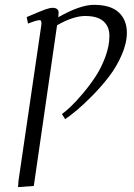

<svg xmlns="http://www.w3.org/2000/svg" viewBox="-20 -476 550 790"><path d="M54.2 293.9 56.2 267.1 149.9 -372.1Q152.8 -393.1 143.1 -393.1Q130.9 -393.1 95.2 -378.9L89.8 -405.8Q146 -429.7 165.3 -436.8Q184.6 -443.8 196.8 -443.8Q221.2 -443.8 221.2 -422.9Q221.2 -416 220.2 -410.2L219.2 -404.8Q309.6 -456.1 366.2 -456.1Q435.5 -456.1 468.8 -424.8Q502 -393.6 502 -341.8Q502 -298.8 481 -250.5Q460 -202.1 429.7 -162.4Q399.4 -122.6 362.3 -84.7Q325.2 -46.9 296.9 -23.2Q268.6 0.5 248 14.2L234.9 -6.8Q248.5 -16.1 270.3 -36.6Q292 -57.1 320.3 -90.6Q348.6 -124 372.8 -160.6Q397 -197.3 413.6 -242.4Q430.2 -287.6 430.2 -328.1Q430.2 -366.7 405.8 -388.4Q381.3 -410.2 330.1 -410.2Q281.7 -410.2 214.8 -372.1L119.1 289.1Z"/></svg>

Font: Dehuti
Style: Italic
Weight: 400
Version: Version 1.2